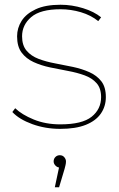

<svg xmlns="http://www.w3.org/2000/svg" viewBox="-20 -540 503 809"><path d="M234 3Q171 3 116 -17Q61 -37 32 -68L44 -84Q72 -57 122 -36.5Q172 -16 234 -16Q326 -16 366 -48Q406 -80 406 -131Q406 -168 387 -189.5Q368 -211 336.5 -222.5Q305 -234 267 -241Q229 -248 191 -256Q153 -264 121.5 -278.5Q90 -293 71 -318.5Q52 -344 52 -387Q52 -422 71 -452Q90 -482 130.5 -501Q171 -520 235 -520Q283 -520 330 -505.5Q377 -491 406 -467L394 -451Q363 -476 321 -488.5Q279 -501 235 -501Q150 -501 111.5 -468Q73 -435 73 -387Q73 -349 92 -326.5Q111 -304 142.5 -292Q174 -280 212 -273Q250 -266 287.5 -258Q325 -250 356.5 -236Q388 -222 407 -197.5Q426 -173 426 -131Q426 -92 405 -61.5Q384 -31 341.5 -14Q299 3 234 3ZM211 249 231 155 232 166Q222 166 214 158Q206 150 206 140Q206 129 213.5 121.5Q221 114 232 114Q244 114 251 122.5Q258 131 258 140Q258 148 256 156Q254 164 252 172L229 249Z"/></svg>

Font: Montserrat Alternates Thin
Style: Regular
Weight: 100
Designer: Julieta Ulanovsky
Foundry: Julieta Ulanovsky
Version: Version 9.000